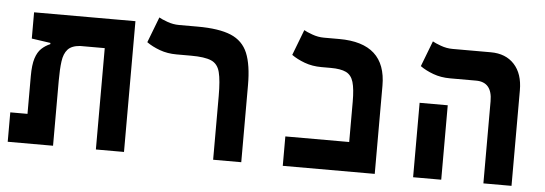

<svg xmlns="http://www.w3.org/2000/svg" viewBox="-44 -735 2432 857"><g transform="rotate(5 1172.0 -306.0)"><path d="M533.7 0H407.7V-454.1H296.9Q259.3 -451.2 242.2 -432.1Q225.1 -413.1 220.5 -377.9Q215.8 -342.8 215.8 -291.5V0H12.7V-131.8H89.8V-300.8Q89.8 -351.6 99.1 -380.6Q108.4 -409.7 125.2 -425.5Q142.1 -441.4 164.1 -450.7V-456.1L79.6 -468.3V-585.9H533.7Z M1059.1 -345.2V0H933.1V-285.2Q933.1 -356 923.8 -392.3Q914.6 -428.7 885 -441.4Q855.5 -454.1 794.4 -454.1H729.5Q688 -454.1 653.6 -466.8Q619.1 -479.5 594.7 -497.1L638.7 -611.8Q649.9 -605 676 -595.5Q702.1 -585.9 729 -585.9H812.5Q908.2 -585.9 961.9 -563.5Q1015.6 -541 1037.4 -488.5Q1059.1 -436 1059.1 -345.2Z M1245.1 0V-131.8H1531.2V-312Q1531.2 -369.6 1522.2 -400.1Q1513.2 -430.7 1489.3 -442.4Q1465.3 -454.1 1420.4 -454.1H1378.9Q1337.4 -454.1 1303 -466.8Q1268.6 -479.5 1244.1 -497.1L1288.1 -611.8Q1299.3 -605 1325.4 -595.5Q1351.6 -585.9 1378.4 -585.9H1446.8Q1657.2 -585.9 1657.2 -395V0Z M2144 0V-368.2Q2144 -454.1 2071.3 -454.1H1955.1Q1913.6 -454.1 1879.2 -466.8Q1844.7 -479.5 1820.3 -497.1L1864.3 -611.8Q1875.5 -605 1901.6 -595.5Q1927.7 -585.9 1954.6 -585.9H2126Q2192.9 -585.9 2231.4 -544.2Q2270 -502.4 2270 -428.2V0ZM1829.1 0V-333.5H1955.1V0Z"/></g></svg>

Font: Cascadia Code PL
Style: Bold
Weight: 700
Monospace: yes
Designer: Aaron Bell
Foundry: Saja Typeworks
Version: Version 2404.023; ttfautohint (v1.8.4)